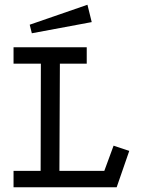

<svg xmlns="http://www.w3.org/2000/svg" viewBox="-20 -788 592 808"><path d="M37 -589H345V-520H232L230 -69H419L458 -175L524 -153L471 0H37V-69H151L152 -520H37ZM348 -768 366 -695 114 -648 105 -684Z"/></svg>

Font: Podkova VF Beta
Style: Regular
Weight: 400
Designer: Ilya Yudin
Foundry: Cyreal (www.cyreal.org)
Version: Version 2.100